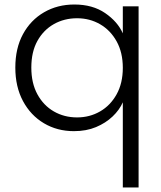

<svg xmlns="http://www.w3.org/2000/svg" viewBox="-20 -574 715 852"><path d="M48 -274Q48 -360 82 -422.5Q116 -485 175.5 -519.5Q235 -554 310 -554Q391 -554 446.5 -516Q502 -478 525 -426V-546H595V258H525V-120Q510 -86 479.5 -57Q449 -28 406 -10Q363 8 308 8Q234 8 175 -27Q116 -62 82 -125.5Q48 -189 48 -274ZM525 -273Q525 -341 497.5 -390.5Q470 -440 424 -466.5Q378 -493 322 -493Q265 -493 219 -467Q173 -441 146 -392.5Q119 -344 119 -274Q119 -205 146 -155.5Q173 -106 219 -79.5Q265 -53 322 -53Q378 -53 424 -79.5Q470 -106 497.5 -155.5Q525 -205 525 -273Z"/></svg>

Font: Poppins Light
Style: Regular
Weight: 300
Designer: Ninad Kale (Devanagari), Jonny Pinhorn (Latin)
Version: Version 5.002